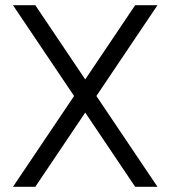

<svg xmlns="http://www.w3.org/2000/svg" viewBox="-20 -720 657 740"><path d="M30 -700H116L587 0H501ZM501 -700H587L116 0H30Z"/></svg>

Font: Uncut Sans VF
Style: Regular
Weight: 400
Designer: Kasper Nordkvist
Foundry: Uncut Type
Version: Version 1.100;FEAKit 1.0